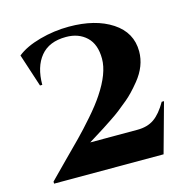

<svg xmlns="http://www.w3.org/2000/svg" viewBox="-95 -720 806 813"><g transform="rotate(-15 308.0 -313.0)"><path d="M276 -626Q392 -626 464.5 -578.5Q537 -531 537 -448Q537 -384 490 -326Q455 -283 427.5 -260.5Q400 -238 385.5 -226.5Q371 -215 344.5 -197.5Q318 -180 306.5 -172.5Q295 -165 269 -149Q243 -133 237 -129H444Q488 -129 517.5 -149.5Q547 -170 574 -217H584L524 0H44V-9Q69 -35 114.5 -80.5Q160 -126 190.5 -157Q221 -188 259.5 -232Q298 -276 321 -311Q377 -395 377 -458.5Q377 -522 342.5 -554.5Q308 -587 253 -587Q179 -587 141.5 -541.5Q104 -496 104 -417H94L47 -561Q84 -591 147.5 -608.5Q211 -626 276 -626Z"/></g></svg>

Font: Cinzel Decorative
Style: Bold
Weight: 700
Version: Version 1.002;PS 001.002;hotconv 1.0.56;makeotf.lib2.0.21325